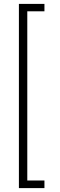

<svg xmlns="http://www.w3.org/2000/svg" viewBox="-20 -831 309 985"><path d="M77 134V-811H208V-773H120V95H208V134Z"/></svg>

Font: DM Sans ExtraLight
Style: Regular
Weight: 200
Designer: Colophon Foundry, Jonny Pinhorn
Foundry: Colophon Foundry
Version: Version 4.004; ttfautohint (v1.8.4.7-5d5b)